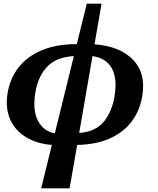

<svg xmlns="http://www.w3.org/2000/svg" viewBox="-20 -780 858 1040"><path d="M203 240 261 5Q182 -1 123.5 -35.5Q65 -70 37 -129Q9 -188 20 -269Q32 -351 78.5 -412Q125 -473 204.5 -507Q284 -541 396 -541L450 -760H530L492 -540Q627 -530 698 -459Q769 -388 752 -269Q741 -188 697 -127Q653 -66 578 -31.5Q503 3 398 5L357 240ZM170 -269Q157 -177 187.5 -122.5Q218 -68 277 -58L380 -476Q282 -471 232 -415Q182 -359 170 -269ZM602 -269Q615 -360 584 -413Q553 -466 481 -476L409 -60Q499 -66 544.5 -123.5Q590 -181 602 -269Z"/></svg>

Font: Noto Serif
Style: Bold Italic
Weight: 700
Italic angle: -12°
Designer: Monotype Design Team
Foundry: Monotype Imaging Inc.
Version: Version 2.013